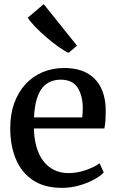

<svg xmlns="http://www.w3.org/2000/svg" viewBox="-20 -898 563 929"><path d="M279.5 11Q195 11 139.5 -26Q84 -63 56.8 -128.2Q29.5 -193.5 29.5 -278.5Q29.5 -345 48.8 -398.5Q68 -452 103 -490.2Q138 -528.5 186 -548.8Q234 -569 291 -569Q385.5 -569 437.2 -517.5Q489 -466 491.5 -369.5Q491.5 -339.5 490.2 -316.8Q489 -294 485 -276.5H144Q145 -229 156 -189.2Q167 -149.5 188.2 -120.8Q209.5 -92 240.5 -76.2Q271.5 -60.5 312 -60.5Q354 -60.5 396.5 -75.5Q439 -90.5 462 -108L482 -63.5Q464.5 -45 432.8 -28Q401 -11 361 0Q321 11 279.5 11ZM144.5 -330H378Q379 -339 379.8 -351.5Q380.5 -364 380.5 -373.5Q380.5 -434 356 -473.2Q331.5 -512.5 273 -512.5Q247 -512.5 224.5 -503.2Q202 -494 185 -473.2Q168 -452.5 157.5 -417.2Q147 -382 144.5 -330ZM311 -642.5Q292 -651 263.5 -671.2Q235 -691.5 204.5 -717.5Q174 -743.5 149.8 -768.8Q125.5 -794 114.5 -812.5L191.5 -878L352.5 -677L312 -642.5Z"/></svg>

Font: Merriweather 20pt Medium
Style: Regular
Weight: 500
Version: Version 2.100